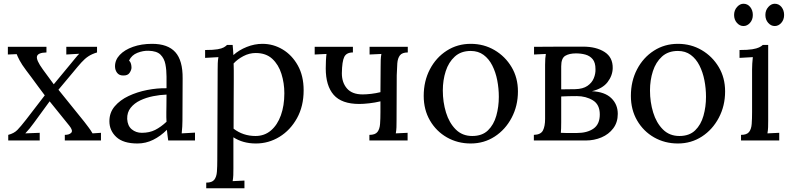

<svg xmlns="http://www.w3.org/2000/svg" viewBox="-20 -750 4213 1025"><path d="M24 0V-30Q55 -38 73 -56.5Q91 -75 119 -111L219 -241Q205 -260 185 -286.5Q165 -313 147.5 -337.5Q130 -362 120 -374Q96 -406 85 -427Q74 -448 69 -461L22 -459V-500H228V-470Q183 -469 177.5 -449.5Q172 -430 209 -379L267 -300L358 -410Q373 -428 383 -440.5Q393 -453 403 -463L334 -459V-500H498V-470Q471 -462 452 -449.5Q433 -437 414.5 -416.5Q396 -396 369 -363L292 -271L430 -100Q441 -85 452 -71Q463 -57 474 -38L519 -41V0H326V-30Q350 -30 360.5 -41.5Q371 -53 350 -79L245 -209L161 -94Q146 -74 138 -64Q130 -54 115 -38L192 -41V0Z M878 0Q875 -17 874 -30Q873 -43 871 -57Q837 -23 797.5 -3.5Q758 16 714 16Q638 16 601 -18.5Q564 -53 564 -103Q564 -149 592.5 -182.5Q621 -216 666.5 -237.5Q712 -259 765.5 -269.5Q819 -280 869 -279V-341Q869 -376 863 -407Q857 -438 837 -458Q817 -478 773 -479Q744 -480 713.5 -468Q683 -456 669 -427Q677 -419 679.5 -408.5Q682 -398 682 -389Q682 -377 672 -361.5Q662 -346 637 -347Q616 -347 605 -361.5Q594 -376 594 -396Q594 -430 619.5 -457Q645 -484 690 -500Q735 -516 792 -516Q876 -516 916 -471.5Q956 -427 955 -331Q955 -275 954.5 -218.5Q954 -162 954 -106Q954 -90 953 -74Q952 -58 950 -38Q968 -39 985.5 -40Q1003 -41 1021 -42V0ZM869 -245Q835 -244 797.5 -236.5Q760 -229 728.5 -214Q697 -199 677.5 -174.5Q658 -150 659 -115Q661 -78 683.5 -59.5Q706 -41 737 -41Q778 -41 808.5 -56.5Q839 -72 869 -100Q868 -111 868 -124Q868 -137 868 -151Q868 -156 868.5 -183Q869 -210 869 -245Z M1081 255V225Q1112 225 1124 209.5Q1136 194 1138 166.5Q1140 139 1140 103L1142 -380Q1142 -396 1142.5 -412Q1143 -428 1146 -445Q1128 -444 1110.5 -443Q1093 -442 1075 -441V-483Q1119 -483 1141.5 -487Q1164 -491 1174.5 -497Q1185 -503 1192 -510H1222Q1223 -500 1224 -486.5Q1225 -473 1226 -456Q1256 -483 1297.5 -499.5Q1339 -516 1381 -516Q1439 -516 1489 -486Q1539 -456 1570 -400.5Q1601 -345 1601 -268Q1601 -183 1565.5 -119Q1530 -55 1472 -19.5Q1414 16 1346 16Q1277 16 1226 -17V149Q1226 169 1225.5 184.5Q1225 200 1222 217Q1238 216 1253.5 215.5Q1269 215 1285 214V255ZM1344 -24Q1392 -24 1426.5 -53.5Q1461 -83 1479.5 -134.5Q1498 -186 1498 -252Q1498 -306 1482.5 -355.5Q1467 -405 1433.5 -436Q1400 -467 1345 -467Q1311 -467 1279.5 -450.5Q1248 -434 1227 -411Q1227 -407 1227.5 -399.5Q1228 -392 1228 -373.5Q1228 -355 1228 -318.5Q1228 -282 1227.5 -220Q1227 -158 1227 -63Q1278 -24 1344 -24Z M1952 0V-30Q1983 -30 1995 -45.5Q2007 -61 2009 -88.5Q2011 -116 2011 -152V-209Q1982 -202 1951 -198.5Q1920 -195 1898 -195Q1804 -195 1761.5 -243.5Q1719 -292 1719 -385Q1719 -405 1720 -426.5Q1721 -448 1723 -462L1660 -459V-500H1864V-470Q1830 -470 1818 -446.5Q1806 -423 1805 -359Q1805 -309 1832.5 -277.5Q1860 -246 1916 -246Q1936 -246 1961.5 -249Q1987 -252 2011 -258L2012 -394Q2012 -414 2012.5 -429.5Q2013 -445 2016 -462L1953 -459V-500H2157V-470Q2127 -470 2115 -454.5Q2103 -439 2101 -411.5Q2099 -384 2098 -348L2097 -106Q2097 -86 2096.5 -70.5Q2096 -55 2093 -38L2156 -41V0Z M2493 16Q2423 16 2366 -16.5Q2309 -49 2275.5 -106.5Q2242 -164 2242 -238Q2242 -317 2275 -380Q2308 -443 2365 -479.5Q2422 -516 2493 -516Q2563 -516 2620 -482.5Q2677 -449 2711 -392Q2745 -335 2745 -262Q2745 -185 2711.5 -121.5Q2678 -58 2621 -21Q2564 16 2493 16ZM2501 -24Q2554 -24 2585 -54Q2616 -84 2629.5 -132Q2643 -180 2643 -233Q2643 -278 2634.5 -321.5Q2626 -365 2608 -400.5Q2590 -436 2561.5 -457Q2533 -478 2493 -478Q2441 -478 2408 -448Q2375 -418 2359.5 -370Q2344 -322 2344 -267Q2344 -205 2361 -149.5Q2378 -94 2413 -59Q2448 -24 2501 -24Z M2830 0V-30Q2867 -31 2878.5 -53.5Q2890 -76 2890 -115V-404Q2890 -441 2894 -462Q2878 -461 2862.5 -460.5Q2847 -460 2831 -459V-500Q2858 -500 2900 -500.5Q2942 -501 2992.5 -501Q3043 -501 3093 -501Q3163 -501 3207.5 -472.5Q3252 -444 3251 -386Q3250 -346 3223.5 -311.5Q3197 -277 3140 -263Q3208 -260 3243 -226.5Q3278 -193 3278 -142Q3278 -97 3254 -65Q3230 -33 3191 -16.5Q3152 0 3107 0ZM2976 -273 3051 -274Q3092 -275 3116 -291.5Q3140 -308 3150 -332.5Q3160 -357 3159 -381Q3159 -416 3144 -434Q3129 -452 3105.5 -458.5Q3082 -465 3055 -465Q3019 -465 2997.5 -452Q2976 -439 2976 -396ZM2974 -41Q2985 -40 3003.5 -40Q3022 -40 3038.5 -40Q3055 -40 3059 -40Q3115 -40 3148.5 -63.5Q3182 -87 3182 -139Q3182 -192 3145 -214.5Q3108 -237 3059 -237Q3038 -237 3015.5 -236.5Q2993 -236 2976 -235V-97Q2976 -78 2975.5 -64Q2975 -50 2974 -41Z M3599 16Q3529 16 3472 -16.5Q3415 -49 3381.5 -106.5Q3348 -164 3348 -238Q3348 -317 3381 -380Q3414 -443 3471 -479.5Q3528 -516 3599 -516Q3669 -516 3726 -482.5Q3783 -449 3817 -392Q3851 -335 3851 -262Q3851 -185 3817.5 -121.5Q3784 -58 3727 -21Q3670 16 3599 16ZM3607 -24Q3660 -24 3691 -54Q3722 -84 3735.5 -132Q3749 -180 3749 -233Q3749 -278 3740.5 -321.5Q3732 -365 3714 -400.5Q3696 -436 3667.5 -457Q3639 -478 3599 -478Q3547 -478 3514 -448Q3481 -418 3465.5 -370Q3450 -322 3450 -267Q3450 -205 3467 -149.5Q3484 -94 3519 -59Q3554 -24 3607 -24Z M3936 -30Q3967 -30 3979 -45.5Q3991 -61 3993 -88.5Q3995 -116 3995 -152V-380Q3995 -396 3996 -410.5Q3997 -425 3999 -445Q3981 -444 3963.5 -443Q3946 -442 3928 -441V-483Q3972 -483 3996 -487Q4020 -491 4032.5 -497Q4045 -503 4052 -510H4081V-106Q4081 -86 4080.5 -70.5Q4080 -55 4077 -38Q4093 -39 4108.5 -39.5Q4124 -40 4140 -41V0H3936ZM4116 -611Q4096 -611 4081 -628Q4066 -645 4066 -670Q4066 -695 4081.5 -712.5Q4097 -730 4116 -730Q4138 -730 4152 -712.5Q4166 -695 4166 -670Q4166 -645 4151 -628Q4136 -611 4116 -611ZM3949 -611Q3929 -611 3914 -628Q3899 -645 3899 -670Q3899 -695 3914.5 -712.5Q3930 -730 3949 -730Q3971 -730 3985 -712.5Q3999 -695 3999 -670Q3999 -645 3984 -628Q3969 -611 3949 -611Z"/></svg>

Font: Lora
Style: Regular
Weight: 400
Designer: Olga Karpushina, Alexei Vanyashin (Cyrillic)
Foundry: Cyreal
Version: Version 3.005; ttfautohint (v1.8.4.7-5d5b)